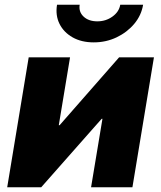

<svg xmlns="http://www.w3.org/2000/svg" viewBox="-20 -787 677 807"><path d="M536.6 0H362.8L410.6 -287.6H407.2L153.3 0H10.3L100.6 -545.9H274.4L227.1 -260.7H230.5L480.5 -545.9H627ZM374 -608.9Q322.3 -608.9 284.9 -630.1Q247.6 -651.4 230 -687Q212.4 -722.7 219.7 -767.1H314.9Q310.1 -737.3 331.3 -717.3Q352.5 -697.3 389.2 -697.3Q424.8 -697.3 452.6 -717.3Q480.5 -737.3 485.4 -767.1H581.5Q574.2 -722.7 544.4 -687Q514.6 -651.4 470.2 -630.1Q425.8 -608.9 374 -608.9Z"/></svg>

Font: Inter Extra Bold
Style: Italic
Weight: 800
Italic angle: -9.39999°
Designer: Rasmus Andersson
Foundry: rsms
Version: Version 4.000;git-3c8e0fc